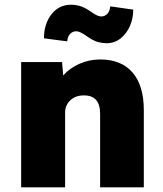

<svg xmlns="http://www.w3.org/2000/svg" viewBox="-20 -797 693 817"><path d="M70 0V-533H244L249 -476Q276 -507 318 -525.5Q360 -544 406 -544Q496 -544 544 -488.5Q592 -433 592 -328V0H406V-313Q406 -392 336 -391Q301 -391 279 -370Q257 -349 257 -318V0ZM433 -613Q417 -613 397.5 -618Q378 -623 352 -641Q334 -654 323 -659Q312 -664 305 -664Q290 -664 279 -653.5Q268 -643 266 -621L167 -634Q167 -694 198.5 -735.5Q230 -777 284 -777Q300 -777 318.5 -772Q337 -767 363 -750Q374 -742 387 -734.5Q400 -727 412 -727Q425 -727 436 -737.5Q447 -748 449 -770L547 -756Q547 -718 532.5 -685.5Q518 -653 492.5 -633Q467 -613 433 -613Z"/></svg>

Font: Lexend ExtraBold
Style: Regular
Weight: 800
Designer: Bonnie Shaver-Troup, Thomas Jockin
Foundry: Lexend
Version: Version 1.007; ttfautohint (v1.8.3)